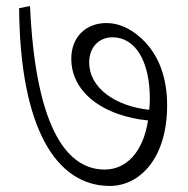

<svg xmlns="http://www.w3.org/2000/svg" viewBox="-20 -650 619 633"><path d="M342 -37C440 -37 531 -127 531 -303C531 -393 504 -477 435 -533C407 -556 372 -574 331 -574C263 -574 215 -528 215 -456C215 -368 281 -305 370 -274C402 -263 435 -256 468 -253C452 -149 397 -91 325 -91C189 -91 96 -254 79 -630L43 -623C46 -230 164 -37 342 -37ZM274 -444C274 -493 305 -527 351 -527C426 -527 474 -449 474 -324C474 -311 473 -300 472 -288C359 -300 274 -361 274 -444Z"/></svg>

Font: Noto Serif Devanagari Light
Style: Regular
Weight: 300
Designer: Universal Thirst, Indian Type Foundry and the Monotype Design Team
Foundry: Monotype Imaging Inc.
Version: Version 2.004